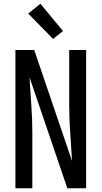

<svg xmlns="http://www.w3.org/2000/svg" viewBox="-20 -1001 540 1021"><path d="M62 0V-735H162L363 -145Q359 -219 353.5 -293Q348 -367 348 -441V-735H438V0H338L137 -590Q141 -516 146.5 -442Q152 -368 152 -294V0ZM262 -794 130 -929 195 -981 315 -836Z"/></svg>

Font: Iosevka SS18 Medium
Style: Regular
Weight: 500
Monospace: yes
Designer: Belleve Invis
Foundry: Belleve Invis
Version: Version 25.1.1; ttfautohint (v1.8.4)